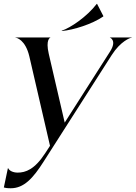

<svg xmlns="http://www.w3.org/2000/svg" viewBox="-73 -771 707 1000"><path d="M-17 209.5C51 209.5 98.5 158.5 154 71L509 -484.5C555 -556.5 605.5 -575 614 -575V-576H499.5V-575C500.5 -575 537 -560.5 500.5 -503L264 -132.5L181 -490.5C163.5 -566 188.5 -575 189.5 -575V-576H7V-575C13 -575 59.5 -564.5 80 -476.5L187.5 -11.5L163 26C107.5 112 60 128 19 128C-4.5 128 -24.5 118.5 -30 105.5H-32L-53 205.5C-47 207.5 -36 209.5 -17 209.5ZM431 -751C380 -684 293.5 -625.5 248 -611L249.5 -609.5C308.5 -614.5 407.5 -645.5 464.5 -685L465.5 -687L432.5 -751Z"/></svg>

Font: Beautique Display Thin
Style: Bold
Weight: 500
Italic angle: -12°
Designer: Nhat-Quang Ngo
Version: Version 1.100;Glyphs 3.2.3 (3260)